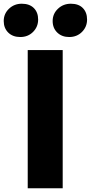

<svg xmlns="http://www.w3.org/2000/svg" viewBox="-59 -1012 488 1032"><path d="M90 0V-743H278V0ZM50 -813Q9.5 -813 -14.8 -837Q-39 -861 -39 -899Q-39 -938 -10.8 -965Q17.5 -992 58 -992Q99.5 -992 122.8 -968.8Q146 -945.5 146 -907Q146 -868 118.8 -840.5Q91.5 -813 50 -813ZM313 -813Q273.5 -813 248.8 -837Q224 -861 224 -899Q224 -938 252.5 -965Q281 -992 322 -992Q363.5 -992 386.2 -968.8Q409 -945.5 409 -907Q409 -868 381.8 -840.5Q354.5 -813 313 -813Z"/></svg>

Font: Merriweather Sans ExtraBold
Style: Regular
Weight: 800
Designer: Eben Sorkin
Foundry: Eben Sorkin
Version: Version 2.001; ttfautohint (v1.8.3)